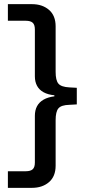

<svg xmlns="http://www.w3.org/2000/svg" viewBox="-20 -725 433 925"><path d="M18 180V100H104Q127 100 137.5 90.5Q148 81 148 58V-167Q148 -194 158.5 -213.5Q169 -233 190 -245Q211 -257 242 -261V-266Q211 -269 190 -280.5Q169 -292 158.5 -311.5Q148 -331 148 -357V-583Q148 -606 137.5 -615.5Q127 -625 104 -625H18V-705H134Q184 -705 216 -677.5Q248 -650 248 -598V-379Q248 -338 261.5 -322Q275 -306 314 -304L350 -302V-222L314 -220Q275 -219 261.5 -203Q248 -187 248 -146V73Q248 125 216 152.5Q184 180 134 180Z"/></svg>

Font: Nunito Sans 12pt ExtraLight 6pt Medium
Style: Regular
Weight: 500
Version: Version 3.101;gftools[0.9.27]